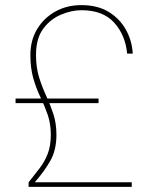

<svg xmlns="http://www.w3.org/2000/svg" viewBox="-20 -732 593 752"><path d="M92 0V-18Q116 -48 135.5 -73.5Q155 -99 167 -130Q179 -161 179 -204Q179 -247 167 -282Q155 -317 138.5 -351Q122 -385 110.5 -425Q99 -465 99 -517Q99 -574 125.5 -618Q152 -662 197 -687Q242 -712 299 -712Q362 -712 405.5 -685.5Q449 -659 473 -616Q497 -573 500 -522H478Q471 -595 427 -643.5Q383 -692 299 -692Q260 -692 218.5 -674.5Q177 -657 149 -619Q121 -581 121 -517Q121 -468 133 -429.5Q145 -391 161 -356.5Q177 -322 189 -285.5Q201 -249 201 -204Q201 -145 177.5 -103Q154 -61 116 -18H496V0ZM41 -328V-346H366V-328Z"/></svg>

Font: DM Sans 28pt Thin
Style: Regular
Weight: 250
Version: Version 4.004;gftools[0.9.30]